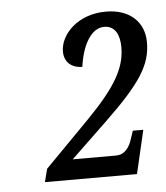

<svg xmlns="http://www.w3.org/2000/svg" viewBox="-40 -861 443 511"><g transform="rotate(-5 181.5 -605.0)"><path d="M60 -386H306L333 -502H305L298 -481C291 -459 279 -440 254 -440H139L236 -533C333 -626 363 -673 363 -733C363 -788 324 -824 261 -824C185 -824 138 -773 138 -728C138 -701 156 -683 186 -683C193 -736 216 -784 253 -784C282 -784 294 -759 294 -726C294 -670 265 -621 189 -543L69 -421Z"/></g></svg>

Font: Noto Serif Tamil ExtraCondensed
Style: Italic
Weight: 400
Width: 2
Italic angle: -12°
Designer: Indian Type Foundry, Tom Grace, and the Monotype Design Team
Foundry: Monotype Imaging Inc.
Version: Version 2.003